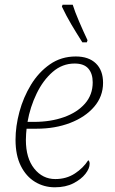

<svg xmlns="http://www.w3.org/2000/svg" viewBox="-20 -786 490 816"><path d="M213 10Q167 10 129 -13Q91 -36 68.5 -81Q46 -126 46 -192Q46 -249 62.5 -310.5Q79 -372 111.5 -425.5Q144 -479 192 -512.5Q240 -546 302 -546Q357 -546 387.5 -516.5Q418 -487 418 -434Q418 -376 380 -332Q342 -288 278 -263.5Q214 -239 136 -239H93Q92 -232 91 -217.5Q90 -203 90 -191Q90 -114 125.5 -69.5Q161 -25 215 -25Q262 -25 298 -48.5Q334 -72 355 -105Q361 -101 361 -90Q361 -70 343 -47Q325 -24 292 -7Q259 10 213 10ZM125 -268Q195 -268 251.5 -288Q308 -308 341 -345.5Q374 -383 374 -436Q374 -473 355.5 -494.5Q337 -516 297 -516Q245 -516 204 -480.5Q163 -445 135.5 -388Q108 -331 97 -268ZM330 -606Q304 -647 283 -682.5Q262 -718 243 -758L246 -766H289Q298 -737 316 -695Q334 -653 352 -615L349 -606Z"/></svg>

Font: Noto Serif ExtraLight
Style: Italic
Weight: 200
Italic angle: -12°
Designer: Monotype Design Team
Foundry: Monotype Imaging Inc.
Version: Version 2.014; ttfautohint (v1.8.4.7-5d5b)